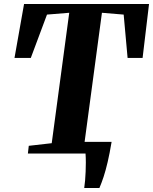

<svg xmlns="http://www.w3.org/2000/svg" viewBox="-20 -763 760 954"><path d="M398.5 171Q401 154.5 402.8 133.8Q404.5 113 405.5 90.2Q406.5 67.5 406.5 44.5Q406.5 21.5 405 0L370.5 -58H534.5Q525 -1 515 41.8Q505 84.5 494.8 115.5Q484.5 146.5 474 171ZM118.5 0 123 -38.5 237 -51.5 324 -699.5 213.5 -690.5 133 -475H52L99.5 -743H720.5L688.5 -475H614L594.5 -690.5L486.5 -699.5L399.5 -51.5L522 -38.5L518.5 0Z"/></svg>

Font: Merriweather 72pt ExtraBold
Style: Italic
Weight: 800
Italic angle: -7.8°
Version: Version 2.101